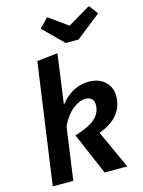

<svg xmlns="http://www.w3.org/2000/svg" viewBox="-141 -1058 845 1138"><g transform="rotate(-15 281.0 -488.5)"><path d="M226 -450Q300 -544 403 -544Q464 -544 501.5 -509.5Q539 -475 539 -420Q539 -357 501 -309.5Q463 -262 387 -235L494 0H355L245 -257Q333 -283 371 -317.5Q409 -352 409 -401Q409 -425 395.5 -438Q382 -451 358 -451Q320 -451 279.5 -419Q239 -387 208 -323L163 0H37L141 -741L268 -755ZM562 -921 410 -801H331L210 -921L264 -977L380 -894L520 -977Z"/></g></svg>

Font: FiraGO Medium
Style: Italic
Weight: 500
Italic angle: -8°
Designer: bBox Type GmbH
Foundry: bBox Type GmbH
Version: Version 1.001